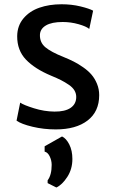

<svg xmlns="http://www.w3.org/2000/svg" viewBox="-20 -584 523 878"><path d="M237.8 273.4 197.8 253.4V240.7Q216.3 216.3 216.3 169.9Q216.3 149.9 207.3 131.1Q198.2 112.3 184.1 109.4V85L263.7 40Q282.7 48.8 296.9 76.7Q311 104.5 311 143.1Q311 189.5 287.6 225.3Q264.2 261.2 237.8 273.4ZM55.7 -32.2 72.3 -114.7Q88.4 -103.5 135.3 -88.9Q182.1 -74.2 229 -73.7Q277.3 -73.2 303 -90.8Q328.6 -108.4 328.6 -140.6Q328.6 -156.7 320.3 -170.7Q312 -184.6 294.4 -196.5Q276.9 -208.5 259 -217.5Q241.2 -226.6 213.9 -237.8Q139.2 -269 98.6 -311.5Q58.1 -354 58.6 -418.9Q59.1 -466.3 87.2 -499.8Q115.2 -533.2 160.2 -548.8Q205.1 -564.5 261.7 -564.5Q307.6 -564.5 347.9 -554.7Q388.2 -544.9 405.8 -535.2L388.2 -451.7Q374.5 -463.4 339.1 -473.4Q303.7 -483.4 266.6 -483.4Q216.8 -483.4 190.2 -467.8Q163.6 -452.1 162.6 -424.8Q161.6 -389.6 187.5 -367.9Q213.4 -346.2 271 -323.2Q296.4 -313 317.1 -302.5Q337.9 -292 360.6 -276.1Q383.3 -260.3 398.4 -242.7Q413.6 -225.1 423.6 -200.7Q433.6 -176.3 433.6 -148.9Q433.6 -73.7 380.6 -33Q327.6 7.8 234.9 7.8Q179.7 7.8 128.7 -4.4Q77.6 -16.6 55.7 -32.2Z"/></svg>

Font: HaufeMerriweatherSans
Style: Regular
Weight: 400
Designer: Eben Sorkin ( eben@eyebytes.com )
Foundry: Eben Sorkin
Version: Version 1.56